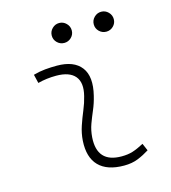

<svg xmlns="http://www.w3.org/2000/svg" viewBox="-109 -807 804 905"><g transform="rotate(-15 293.0 -354.5)"><path d="M495.1 -66.9 510.3 -31.2Q483.4 -14.2 453.9 -2.2Q424.3 9.8 385.7 9.8Q303.2 9.8 262.7 -31.7Q222.2 -73.2 227.1 -153.3Q229.5 -189.9 241.2 -224.4Q252.9 -258.8 266.6 -291.5Q280.3 -324.2 287.6 -355Q303.7 -417.5 276.6 -450Q249.5 -482.4 184.6 -482.4Q138.2 -482.4 95.2 -471.2L85 -513.7Q113.8 -522 142.6 -524.7Q171.4 -527.3 200.2 -527.3Q283.2 -527.3 318.6 -480.7Q354 -434.1 332 -345.2Q323.7 -310.5 310.8 -280.5Q297.9 -250.5 287.1 -221.2Q276.4 -191.9 273.9 -157.7Q265.6 -35.2 385.3 -35.2Q416 -35.2 439.5 -42.5Q462.9 -49.8 495.1 -66.9ZM262.7 -621.6Q242.7 -621.6 228.3 -635.7Q213.9 -649.9 213.9 -669.9Q213.9 -689.9 228.3 -704.3Q242.7 -718.8 262.7 -718.8Q282.7 -718.8 297.1 -704.3Q311.5 -689.9 311.5 -669.9Q311.5 -649.9 297.1 -635.7Q282.7 -621.6 262.7 -621.6ZM467.8 -621.6Q447.8 -621.6 433.3 -635.7Q418.9 -649.9 418.9 -669.9Q418.9 -689.9 433.3 -704.3Q447.8 -718.8 467.8 -718.8Q487.8 -718.8 502.2 -704.3Q516.6 -689.9 516.6 -669.9Q516.6 -649.9 502.2 -635.7Q487.8 -621.6 467.8 -621.6Z"/></g></svg>

Font: Cascadia Mono PL ExtraLight
Style: Italic
Weight: 200
Italic angle: -10°
Monospace: yes
Designer: Aaron Bell
Foundry: Saja Typeworks
Version: Version 2404.023; ttfautohint (v1.8.4)